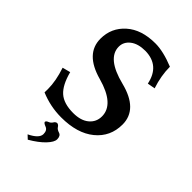

<svg xmlns="http://www.w3.org/2000/svg" viewBox="-276 -803 1150 1150"><g transform="rotate(45 298.5 -228.5)"><path d="M242.2 9.8Q150.9 9.8 65.9 -25.9L66.4 -54.2Q66.4 -122.6 38.1 -207L88.9 -220.2Q111.3 -133.8 152.8 -96.7Q194.3 -59.6 274.9 -59.6Q338.9 -59.6 375 -89.6Q411.1 -119.6 411.1 -167.5Q411.1 -270 243.2 -316.4Q75.2 -362.8 75.2 -490.2Q75.2 -582 143.1 -642.6Q210.9 -703.1 328.1 -703.1Q395.5 -703.1 488.3 -665.5Q488.3 -589.8 515.1 -509.3L466.3 -500.5Q440.4 -626.5 317.9 -628.9Q256.3 -628.9 221.4 -601.8Q186.5 -574.7 186.5 -534.2Q186.5 -436 359.6 -392.6Q532.7 -349.1 532.7 -220.2Q532.7 -117.2 455.3 -53.7Q377.9 9.8 242.2 9.8ZM195.3 245.6 171.9 223.6Q238.3 191.4 238.3 155.3Q238.3 123.5 215.6 115Q192.9 106.4 191.9 97.7Q192.9 88.4 207.8 82.8Q222.7 77.1 230 64.5Q237.3 51.8 249.5 50.3Q261.7 51.8 269.3 64.5Q276.9 77.1 297.6 83.5Q318.4 89.8 318.4 119.6Q318.4 143.1 286.1 177.2Q253.9 211.4 195.3 245.6Z"/></g></svg>

Font: Kelvinch
Style: Bold
Weight: 700
Designer: Paul James Miller
Foundry: High-Logic / Made with FontCreator
Version: Version 3.501;March 28, 2021;FontCreator 13.0.0.2683 64-bit